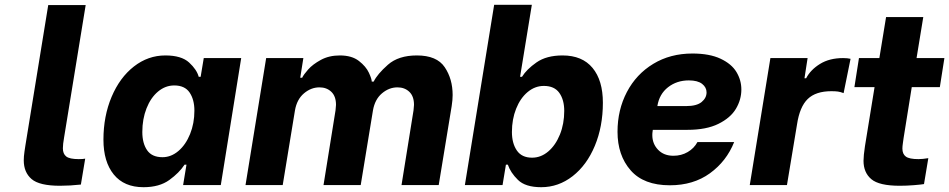

<svg xmlns="http://www.w3.org/2000/svg" viewBox="-20 -771 3955 800"><path d="M79 -103Q79 -119 82 -139.5Q85 -160 86 -166L181 -750H337L247 -198Q242 -170 242 -153Q242 -130 256 -119Q270 -108 308 -108Q327 -108 335 -110L317 -2Q272 3 230 3Q144 3 111.5 -25Q79 -53 79 -103Z M411 -189Q411 -287 445 -367.5Q479 -448 538 -494Q597 -540 669 -540Q736 -540 768 -510.5Q800 -481 808 -451H816L829 -529H985L900 0H743L757 -85H749Q727 -51 685.5 -21Q644 9 578 9Q497 9 454 -44Q411 -97 411 -189ZM790 -310Q790 -356 770 -385.5Q750 -415 706 -415Q669 -415 638.5 -389.5Q608 -364 590.5 -319.5Q573 -275 573 -221Q573 -174 593 -145Q613 -116 657 -116Q693 -116 723.5 -142Q754 -168 772 -212.5Q790 -257 790 -310Z M1089 -529H1244L1231 -447H1239Q1245 -460 1264 -481.5Q1283 -503 1317 -521.5Q1351 -540 1396 -540Q1446 -540 1475.5 -517Q1505 -494 1517 -468Q1529 -442 1529 -431H1537Q1552 -462 1596 -501Q1640 -540 1717 -540Q1800 -540 1833 -491Q1866 -442 1866 -375Q1866 -355 1862 -329L1808 0H1653L1703 -311Q1705 -327 1705 -334Q1705 -370 1685.5 -388.5Q1666 -407 1636 -407Q1601 -407 1571.5 -382Q1542 -357 1534 -311L1483 0H1328L1378 -311Q1380 -327 1380 -334Q1380 -370 1360.5 -388.5Q1341 -407 1311 -407Q1276 -407 1246.5 -382Q1217 -357 1209 -311L1158 0H1003Z M2096 -85H2088L2074 0H1917L2039 -751H2196L2147 -451H2155Q2174 -482 2215.5 -511Q2257 -540 2324 -540Q2406 -540 2449 -488Q2492 -436 2492 -343Q2492 -244 2458.5 -163.5Q2425 -83 2366 -37Q2307 9 2235 9Q2169 9 2138 -21.5Q2107 -52 2096 -85ZM2331 -309Q2331 -355 2310.5 -384Q2290 -413 2246 -413Q2209 -413 2178.5 -387.5Q2148 -362 2130.5 -318Q2113 -274 2113 -221Q2113 -174 2133.5 -144Q2154 -114 2197 -114Q2234 -114 2264.5 -140Q2295 -166 2313 -210.5Q2331 -255 2331 -309Z M2553 -222Q2553 -313 2592 -387.5Q2631 -462 2702 -505Q2773 -548 2865 -548Q2936 -548 2982 -526.5Q3028 -505 3048.5 -471Q3069 -437 3069 -398Q3069 -356 3046.5 -318Q3024 -280 2973.5 -255Q2923 -230 2844 -230H2700L2699 -222Q2698 -217 2698 -208Q2698 -172 2722 -147Q2746 -122 2786 -122Q2819 -122 2845.5 -137.5Q2872 -153 2886 -179H3039Q3007 -99 2938 -49Q2869 1 2771 1Q2662 1 2607.5 -61.5Q2553 -124 2553 -222ZM2839 -329Q2883 -329 2903.5 -346Q2924 -363 2924 -386Q2924 -407 2905.5 -421.5Q2887 -436 2850 -436Q2800 -436 2763.5 -407.5Q2727 -379 2719 -329Z M3190 -529H3345L3332 -445H3339Q3357 -480 3396.5 -504.5Q3436 -529 3493 -529Q3511 -529 3524 -526L3495 -383Q3482 -388 3471.5 -389.5Q3461 -391 3444 -391Q3379 -391 3345.5 -358.5Q3312 -326 3301 -253L3259 0H3104Z M3745 -196Q3744 -188 3742 -174.5Q3740 -161 3740 -152Q3740 -129 3754.5 -118.5Q3769 -108 3807 -108Q3824 -108 3848 -112L3830 -4Q3819 -2 3788.5 0.5Q3758 3 3729 3Q3643 3 3610.5 -24.5Q3578 -52 3578 -101Q3578 -122 3584 -162L3624 -408H3540L3559 -529H3644L3672 -700H3827L3799 -529H3915L3896 -408H3779Z"/></svg>

Font: Be Vietnam ExtraBold
Style: Italic
Weight: 800
Italic angle: -9.778°
Designer: Gabriel Lam
Foundry: TypeRant
Version: Version 3.000